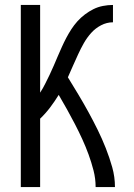

<svg xmlns="http://www.w3.org/2000/svg" viewBox="-20 -755 540 775"><path d="M64 0V-735H142V-381Q153 -398 162 -416Q171 -434 180 -452.5Q189 -471 197 -490Q205 -509 213 -527.5Q221 -546 229.5 -565Q238 -584 247.5 -602Q257 -620 268 -637Q279 -654 292.5 -669Q306 -684 322.5 -696.5Q339 -709 357 -718Q375 -727 395.5 -731Q416 -735 436 -735V-665Q411 -665 388 -653Q365 -641 348 -622Q331 -603 318.5 -581Q306 -559 295.5 -536Q285 -513 274.5 -489.5Q264 -466 254 -443Q275 -409 296 -374Q317 -339 336.5 -303.5Q356 -268 374 -231.5Q392 -195 407 -157Q422 -119 433 -80Q444 -41 444 0H366Q366 -34 357.5 -67Q349 -100 337.5 -131.5Q326 -163 312 -193.5Q298 -224 282.5 -254Q267 -284 250.5 -313.5Q234 -343 217 -372Q201 -346 182.5 -321.5Q164 -297 142 -276V0Z"/></svg>

Font: Iosevka Term Curly
Style: Regular
Weight: 400
Designer: Belleve Invis
Foundry: Belleve Invis
Version: Version 32.3.0